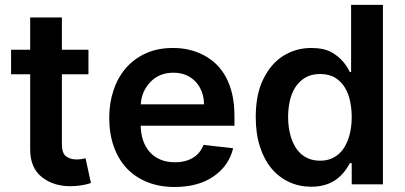

<svg xmlns="http://www.w3.org/2000/svg" viewBox="-20 -747 1643 778"><path d="M24.9 -545.5H102.3V-676.1H230.8V-545.5H338.4V-446H230.8V-164.1Q230.8 -125.7 247.9 -113.3Q265.6 -100.9 289.1 -100.9Q301.1 -100.9 311.3 -102.6Q321.4 -104.4 326.7 -105.8L348.4 -5.3Q328.1 1.4 307.2 4.4Q286.2 7.5 264.9 7.5Q197.4 7.5 151.3 -28.1Q101.9 -65.7 102.3 -142.8V-446H24.9Z M422.6 -269.5Q422.6 -327.8 439.3 -379.3Q456 -430.8 488.6 -469.3Q521.3 -507.8 569.4 -530.2Q617.5 -552.6 680.8 -552.6Q715.2 -552.6 745.6 -545.6Q775.9 -538.7 804.7 -523.8Q833.1 -509.2 856.2 -486.9Q879.3 -464.5 895.8 -433.8Q912.3 -403.1 921.2 -364Q930 -324.9 930 -277V-237.6H550.1Q550.8 -205.3 559.8 -178.1Q568.9 -150.9 586.5 -131.2Q604 -111.5 629.8 -100.5Q655.5 -89.5 689.3 -89.5Q731.2 -89.5 761.4 -107.4Q791.5 -125.4 804.7 -159.8L924.7 -146.3Q907.7 -75.3 845.5 -32.3Q783.4 10.7 687.5 10.7Q626.1 10.7 576.9 -9.1Q527.7 -28.8 493.4 -65.3Q459.2 -101.9 440.9 -153.8Q422.6 -205.6 422.6 -269.5ZM550.4 -324.2H806.8Q806.5 -351.9 797.6 -375.4Q788.7 -398.8 772.5 -416Q756.4 -433.2 733.7 -442.8Q710.9 -452.4 682.5 -452.4Q625 -452.4 589.1 -414.4Q553.3 -376.4 550.4 -324.2Z M1016.3 -272Q1016.3 -365.1 1046.5 -425.4Q1076.7 -488.3 1127.5 -520.4Q1178.3 -552.6 1241.5 -552.6Q1266 -552.6 1285.3 -548.7Q1304.7 -544.7 1320.7 -536.6Q1335.6 -528.8 1347.8 -518.8Q1360.1 -508.9 1369.5 -498Q1378.9 -487.2 1385.8 -476.2Q1392.8 -465.2 1397.4 -455.3H1402.7V-727.3H1531.6V0H1405.2V-85.9H1397.4Q1372.9 -38.4 1334.3 -14.4Q1295.8 9.6 1241.1 9.6Q1193.2 9.6 1152 -9.2Q1110.8 -28.1 1080.6 -63.9Q1050.4 -99.8 1033.4 -152.3Q1016.3 -204.9 1016.3 -272ZM1277 -95.9Q1301.5 -95.9 1320.3 -103.3Q1339.1 -110.8 1353.3 -123.6Q1367.5 -136.4 1377.5 -153.6Q1387.4 -170.8 1393.6 -190.5Q1399.9 -210.2 1402.5 -231.4Q1405.2 -252.5 1405.2 -272.7Q1405.2 -304.3 1399 -335.4Q1392.8 -366.5 1378 -391.3Q1363.3 -416.2 1338.6 -431.6Q1313.9 -447.1 1277 -447.1Q1240.4 -447.1 1215.6 -431.6Q1190.7 -416.2 1175.4 -391.3Q1160.2 -366.5 1153.8 -335.4Q1147.4 -304.3 1147.4 -272.7Q1147.4 -252.1 1150.2 -231Q1153.1 -209.9 1159.3 -190.2Q1165.5 -170.5 1175.6 -153.2Q1185.7 -136 1200.1 -123.2Q1214.5 -110.4 1233.5 -103.2Q1252.5 -95.9 1277 -95.9Z"/></svg>

Font: Inter P Semi Bold
Style: Regular
Weight: 600
Designer: Rasmus Andersson
Foundry: rsms
Version: Version 3.018;git-588b23468